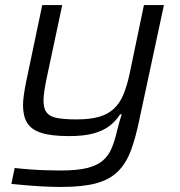

<svg xmlns="http://www.w3.org/2000/svg" viewBox="-20 -530 712 759"><path d="M222 209Q186 209 148.5 207Q111 205 78.5 202Q46 199 25 197L38 134Q63 137 95.5 139.5Q128 142 161 143Q194 144 219 144Q285 144 325 134Q365 124 387.5 104Q410 84 422 54.5Q434 25 443 -14Q447 -31 452 -48Q457 -65 461 -78H455Q439 -53 414.5 -33.5Q390 -14 351.5 -3Q313 8 253 8Q182 8 142.5 -5Q103 -18 87 -45Q71 -72 71 -114Q71 -132 74.5 -156Q78 -180 83 -205L147 -510H226L163 -214Q159 -195 155.5 -171.5Q152 -148 152 -133Q152 -101 164.5 -85Q177 -69 206 -63.5Q235 -58 283 -58Q337 -58 372.5 -68.5Q408 -79 431 -101Q454 -123 467.5 -155.5Q481 -188 491 -232L549 -510H628L532 -62Q517 12 498 63.5Q479 115 446.5 147.5Q414 180 360.5 194.5Q307 209 222 209Z"/></svg>

Font: Saira Expanded
Style: Italic
Weight: 400
Width: 7
Italic angle: -12°
Designer: Hector Gatti with collaboration of the Omnibus-Type team
Foundry: Omnibus-Type
Version: Version 1.101